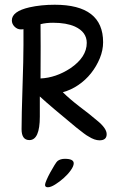

<svg xmlns="http://www.w3.org/2000/svg" viewBox="-20 -592 500 810"><path d="M400 0Q379 0 354 -16Q346 -20 333.5 -29.5Q321 -39 302 -54Q250 -97 211.5 -129.5Q173 -162 148 -185V-100Q148 -1 104 -1Q71 -1 71 -47Q71 -76 72 -120.5Q73 -165 75 -225Q77 -285 78 -329Q79 -373 79 -402V-469Q76 -468 68 -468Q53 -468 41.5 -479.5Q30 -491 30 -506Q30 -544 104 -561Q153 -572 211 -572Q415 -572 415 -414Q415 -380 401 -346Q387 -312 364 -283Q341 -254 310 -233Q279 -212 245 -203Q259 -189 276.5 -174Q294 -159 316 -142Q355 -113 389 -84Q430 -51 430 -26Q430 0 400 0ZM151 -261Q216 -264 277 -304Q346 -351 346 -411Q346 -457 296 -480Q260 -496 204 -496Q174 -496 151 -490Q152 -414 151 -261ZM182 198Q170 198 170 188Q170 182 176.5 167Q183 152 192 135.5Q201 119 210 104.5Q219 90 223 87Q235 78 254 78Q291 78 291 97Q291 109 278.5 126.5Q266 144 248.5 159.5Q231 175 212.5 186.5Q194 198 182 198Z"/></svg>

Font: Dongol
Style: Regular
Weight: 400
Designer: Abdo Mohamed and Ibrahim Hamdi
Foundry: Protype Foundry
Version: Version 1.000;hotconv 1.0.109;makeotfexe 2.5.65596